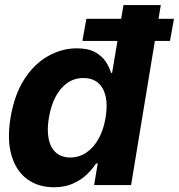

<svg xmlns="http://www.w3.org/2000/svg" viewBox="-20 -748 723 776"><path d="M197.8 8.8Q135.3 8.8 90.6 -23.4Q45.9 -55.7 26.9 -118.4Q7.8 -181.2 22.5 -272Q38.1 -365.7 78.6 -428.2Q119.1 -490.7 174.8 -521.7Q230.5 -552.7 290 -552.7Q335.9 -552.7 364 -537.4Q392.1 -522 407.2 -499Q422.4 -476.1 428.7 -453.6H433.1L479 -727.5H629.9L509.8 0H360.4L375 -87.4H368.2Q354 -64.9 330.8 -42.7Q307.6 -20.5 274.7 -5.9Q241.7 8.8 197.8 8.8ZM264.2 -111.3Q300.8 -111.8 329.8 -131.8Q358.9 -151.9 378.9 -188Q398.9 -224.1 406.7 -272.5Q415 -321.3 407.2 -357.2Q399.4 -393.1 376.7 -412.8Q354 -432.6 317.4 -432.6Q279.8 -432.6 251.2 -412.1Q222.7 -391.6 204.1 -355.7Q185.5 -319.8 177.7 -272.5Q169.4 -225.1 176.3 -188.7Q183.1 -152.3 205.1 -132.1Q227.1 -111.8 264.2 -111.3ZM313 -582.5 329.1 -671.9H683.1L667 -582.5Z"/></svg>

Font: Inter Tight
Style: Bold Italic
Weight: 700
Italic angle: -9.39999°
Designer: Rasmus Andersson
Foundry: rsms
Version: Version 3.004